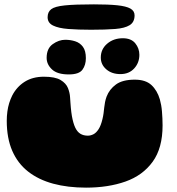

<svg xmlns="http://www.w3.org/2000/svg" viewBox="-20 -822 810 881"><path d="M375 39Q291 39 223.8 20.8Q156.5 2.5 109 -34.8Q61.5 -72 36.2 -130Q11 -188 11 -267.5Q11 -289.5 13.8 -310Q16.5 -330.5 22.2 -349Q28 -367.5 36 -383.5Q56.5 -423.5 93.2 -446.8Q130 -470 181.5 -470Q232.5 -470 257.8 -455Q283 -440 291.8 -418Q300.5 -396 301.5 -375.5Q302.5 -362.5 303.2 -350.8Q304 -339 305 -328.2Q306 -317.5 307.2 -307.8Q308.5 -298 310 -289Q316 -256 325.2 -236.5Q334.5 -217 348.8 -208.2Q363 -199.5 383 -199.5Q396 -199.5 408.8 -206Q421.5 -212.5 432.2 -229Q443 -245.5 450 -275Q453.5 -289 455.2 -302.2Q457 -315.5 458.2 -328.2Q459.5 -341 462 -353.5Q464.5 -366 469 -378.5Q482 -412.5 512.2 -434.5Q542.5 -456.5 598.5 -456.5Q648 -456.5 674.8 -431.8Q701.5 -407 713.5 -366Q717 -353.5 719.5 -339.5Q722 -325.5 723.2 -310.2Q724.5 -295 725.2 -279Q726 -263 726 -246.5Q726 -142.5 680.5 -79.8Q635 -17 555.8 11Q476.5 39 375 39ZM295.5 -480.5Q243 -480.5 218.5 -503.5Q194 -526.5 194 -556.5Q194 -599.5 222 -619.5Q250 -639.5 279.5 -639.5Q303.5 -639.5 325.2 -632.5Q347 -625.5 360.5 -607.2Q374 -589 374 -555Q374 -523.5 358.2 -502Q342.5 -480.5 295.5 -480.5ZM532.5 -482Q493 -482 467.8 -503.8Q442.5 -525.5 442.5 -558Q442.5 -596.5 471.8 -621.5Q501 -646.5 543.5 -646.5Q582 -646.5 600.8 -623.2Q619.5 -600 619.5 -570.5Q619.5 -534 595.8 -508Q572 -482 532.5 -482ZM398 -685.5Q338.5 -685.5 293.5 -689Q248.5 -692.5 223.5 -704.8Q198.5 -717 198.5 -743Q198.5 -767 215 -779.8Q231.5 -792.5 277.2 -797.2Q323 -802 411 -802Q477 -802 518 -797.8Q559 -793.5 578.2 -782.8Q597.5 -772 597.5 -751.5Q597.5 -720.5 575 -706.5Q552.5 -692.5 508.2 -689Q464 -685.5 398 -685.5Z"/></svg>

Font: Gluten Black
Style: Regular
Weight: 900
Designer: Tyler Finck
Foundry: Etcetera Type Company
Version: Version 1.300